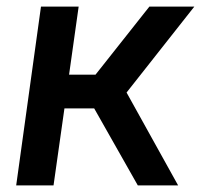

<svg xmlns="http://www.w3.org/2000/svg" viewBox="-20 -561 608 581"><path d="M397 0H519L363 -281L568 -541H432L269 -335H189L218 -541H104L29 0H142L175 -233H265Z"/></svg>

Font: Mluvka SemiBold
Style: Italic
Weight: 600
Italic angle: -8°
Designer: Modified by Jiří Krblich, Original typeface by Gumpita Rahayu
Foundry: Gumpita Rahayu & Jiří Krblich
Version: Version 2.000;Glyphs 3.1.1 (3134)